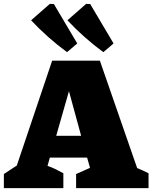

<svg xmlns="http://www.w3.org/2000/svg" viewBox="-54 -974 789 994"><path d="M656 -104Q671 -98 686 -91Q701 -84 715 -77V0H340V-73L412 -105L397 -158H204L192 -115Q214 -108 234 -98Q254 -88 274 -77V0H-34V-73L33 -117L216 -660H463ZM237 -271H366L303 -502ZM293 -704Q191 -779 107 -869L204 -954L225 -953L346 -749ZM481 -704Q379 -779 295 -869L392 -954L413 -953L534 -749Z"/></svg>

Font: Piazzolla Black
Style: Regular
Weight: 900
Designer: Juan Pablo del Peral
Foundry: Huerta Tipografica
Version: Version 1.330